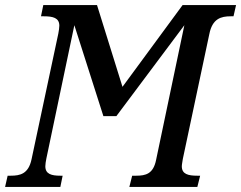

<svg xmlns="http://www.w3.org/2000/svg" viewBox="-39 -734 947 754"><path d="M-19 0H198L207 -44H198C164 -44 139 -50 139 -81C139 -88 141 -102 143 -111L253 -635L367 -278H418L685 -635L574 -106C563 -51 533 -44 496 -44H480L469 0H736L747 -44H736C700 -44 675 -50 675 -81C675 -88 678 -102 679 -110L783 -600C795 -661 829 -670 867 -670H878L888 -714H678L442 -393L342 -714H131L122 -670H133C169 -670 194 -664 194 -633C194 -626 192 -612 190 -602L85 -109C73 -51 40 -44 3 -44H-9Z"/></svg>

Font: Noto Serif Condensed Medium
Style: Italic
Weight: 500
Width: 3
Italic angle: -12°
Designer: Monotype Design Team
Foundry: Monotype Imaging Inc.
Version: Version 2.013